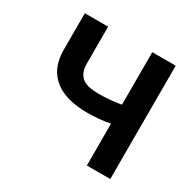

<svg xmlns="http://www.w3.org/2000/svg" viewBox="-158 -897 1081 1067"><g transform="rotate(30 382.5 -363.5)"><path d="M242.2 -727.3V-492.9Q242.2 -458.1 252.1 -435.7Q262.1 -413.4 280.2 -400.6Q298.3 -387.8 324 -382.8Q349.8 -377.8 381 -377.8Q416.5 -377.8 453.8 -380.9Q491.1 -383.9 525.6 -390.6V-727.3H675.8V0H525.6V-268.8Q508.9 -265.3 490.6 -262.6Q472.3 -259.9 453.7 -258.3Q435 -256.7 416.5 -255.9Q398.1 -255 381 -255Q315.3 -255 262.1 -268.8Q208.8 -282.7 171.2 -311.8Q133.5 -340.9 113.1 -385.8Q92.7 -430.8 92.7 -492.9V-727.3Z"/></g></svg>

Font: Inter P
Style: Bold
Weight: 700
Designer: Rasmus Andersson
Foundry: rsms
Version: Version 3.018;git-588b23468